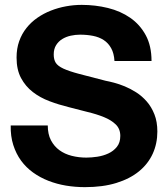

<svg xmlns="http://www.w3.org/2000/svg" viewBox="-20 -751 689 787"><path d="M175.8 -236.8Q175.8 -201.2 188.7 -176.3Q201.7 -151.4 223.4 -135.5Q245.1 -119.6 273.9 -112.3Q302.7 -105 334 -105Q354.5 -105 378.9 -108.6Q403.3 -112.3 424.3 -122.1Q445.3 -131.8 459.2 -149.2Q473.1 -166.5 473.1 -193.8Q473.1 -222.7 454.6 -240.7Q436 -258.8 406 -271Q376 -283.2 338.1 -292.2Q300.3 -301.3 261.2 -312Q221.2 -321.8 182.9 -336.2Q144.5 -350.6 114.5 -373.8Q84.5 -397 66.2 -431.2Q47.9 -465.3 47.9 -515.1Q47.9 -551.8 58.6 -582Q69.3 -612.3 88.4 -636.2Q107.4 -660.2 133.1 -678Q158.7 -695.8 188.5 -707.5Q218.3 -719.2 250.5 -725.1Q282.7 -731 314.9 -731Q370.6 -731 422.4 -718.3Q474.1 -705.6 513.9 -678Q553.7 -650.4 577.4 -606.7Q601.1 -563 601.1 -501H449.2Q447.3 -532.7 435.5 -553.7Q423.8 -574.7 405 -586.9Q386.2 -599.1 361.3 -604Q336.4 -608.9 308.1 -608.9Q289.1 -608.9 270 -604.7Q251 -600.6 235.4 -591.1Q219.7 -581.5 210 -565.9Q200.2 -550.3 200.2 -527.8Q200.2 -506.8 208.5 -493.7Q216.8 -480.5 240 -469.7Q263.2 -459 304.7 -448Q346.2 -437 413.1 -419.9Q426.3 -417.5 447 -412.1Q467.8 -406.7 491.5 -397Q515.1 -387.2 538.8 -372.1Q562.5 -356.9 581.8 -334.7Q601.1 -312.5 613 -282.2Q625 -252 625 -211.9Q625 -162.6 606 -120.8Q586.9 -79.1 549.6 -48.6Q512.2 -18.1 456.8 -1Q401.4 16.1 328.1 16.1Q288.6 16.1 250.5 9.8Q212.4 3.4 178.2 -10Q144 -23.4 115.5 -43.9Q86.9 -64.5 66.4 -92.5Q45.9 -120.6 34.4 -156.7Q22.9 -192.9 23.9 -236.8Z"/></svg>

Font: XB Khoramshahr
Style: Bold
Weight: 700
Designer: Behnam
Foundry: Irmug
Version: Version 8.005 2009